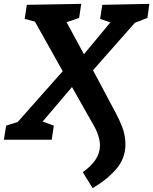

<svg xmlns="http://www.w3.org/2000/svg" viewBox="-41 -724 794 995"><path d="M439 251 388 168Q477 106 477 30Q477 5 467.5 -23.5Q458 -52 443 -77L332 -273L180 -94L238 -73L227 0H-21L-9 -73L51 -92L284 -355L140 -612L87 -626L98 -699L380 -704L369 -631L304 -609L394 -443L531 -608L478 -626L489 -699L733 -704L723 -631L658 -606L441 -360L557 -142Q574 -112 591.5 -68Q609 -24 609 24Q609 97 561.5 152Q514 207 439 251Z"/></svg>

Font: Bitter
Style: Bold Italic
Weight: 700
Italic angle: -9°
Designer: Sol Matas, and Bitter project Authors
Foundry: Sol Matas
Version: Version 2.001